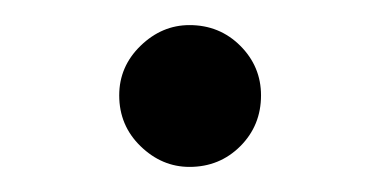

<svg xmlns="http://www.w3.org/2000/svg" viewBox="-20 -128 303 153"><path d="M131 5Q109 5 92 -11.5Q75 -28 75 -52Q75 -75 92 -91.5Q109 -108 131 -108Q155 -108 171.5 -91.5Q188 -75 188 -52Q188 -28 171.5 -11.5Q155 5 131 5Z"/></svg>

Font: TikTok Sans Light
Style: Regular
Weight: 300
Version: Version 4.000